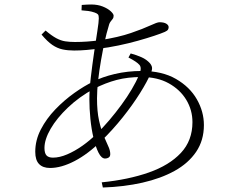

<svg xmlns="http://www.w3.org/2000/svg" viewBox="-20 -798 1040 855"><path d="M433 14Q552 2 643 -30Q734 -62 785.5 -117Q837 -172 837 -254Q837 -308 809.5 -353.5Q782 -399 731.5 -427Q681 -455 610 -455Q549 -455 499.5 -442Q450 -429 399 -403Q333 -367 283 -319.5Q233 -272 205.5 -224.5Q178 -177 178 -139Q178 -116 187 -106Q196 -96 216 -96Q245 -96 279 -110.5Q313 -125 347 -149Q381 -173 409 -201Q438 -229 466.5 -262.5Q495 -296 521 -331.5Q547 -367 567 -401Q587 -435 599 -463Q613 -495 601 -509Q589 -523 552 -542L562 -560Q588 -553 610.5 -543Q633 -533 648 -516Q656 -506 657 -497Q658 -488 653 -475Q636 -435 603 -382.5Q570 -330 526.5 -275.5Q483 -221 433 -172Q372 -112 312.5 -81Q253 -50 203 -50Q171 -50 154 -67.5Q137 -85 137 -122Q137 -174 162 -222Q187 -270 226.5 -311Q266 -352 311 -384Q356 -416 396 -435Q434 -455 491 -468.5Q548 -482 612 -482Q702 -482 763.5 -446.5Q825 -411 856.5 -356Q888 -301 888 -241Q888 -173 853.5 -122Q819 -71 757.5 -37Q696 -3 614 15.5Q532 34 438 37ZM448 -92Q432 -92 419 -117.5Q406 -143 396.5 -183Q387 -223 382.5 -269Q378 -315 378 -356Q378 -399 384.5 -454.5Q391 -510 399 -564Q407 -618 413.5 -659.5Q420 -701 420 -716Q420 -729 416.5 -733.5Q413 -738 402 -742Q388 -747 373.5 -749Q359 -751 343 -752L344 -776Q356 -777 367.5 -777.5Q379 -778 386 -778Q415 -778 437.5 -769Q460 -760 473 -748Q486 -736 486 -728Q486 -719 481.5 -713.5Q477 -708 471.5 -700.5Q466 -693 462 -675Q455 -653 446.5 -614.5Q438 -576 430 -530.5Q422 -485 417 -440Q412 -395 412 -360Q412 -302 421 -261.5Q430 -221 441.5 -193.5Q453 -166 462 -147Q471 -128 471 -112Q471 -101 464 -96.5Q457 -92 448 -92ZM310 -573Q282 -573 258.5 -578Q235 -583 213 -598Q191 -613 165 -644L183 -662Q210 -639 230.5 -628Q251 -617 270.5 -614Q290 -611 314 -611Q341 -611 369 -613Q397 -615 425 -619Q508 -632 563 -651Q618 -670 649 -684.5Q680 -699 690 -699Q710 -699 720.5 -692.5Q731 -686 731 -677Q731 -671 728 -666Q725 -661 714 -656Q698 -649 666.5 -638.5Q635 -628 594 -616.5Q553 -605 507.5 -595.5Q462 -586 419 -581Q394 -578 365.5 -575.5Q337 -573 310 -573Z"/></svg>

Font: Noto Serif HK ExtraLight
Style: Regular
Weight: 200
Designer: Ryoko NISHIZUKA 西塚涼子 (kana & ideographs); Frank Grießhammer (Latin, Greek & Cyrillic); Wenlong ZHANG 张文龙 (bopomofo); San
Foundry: Adobe
Version: Version 2.002-H1;hotconv 1.1.0;makeotfexe 2.6.0